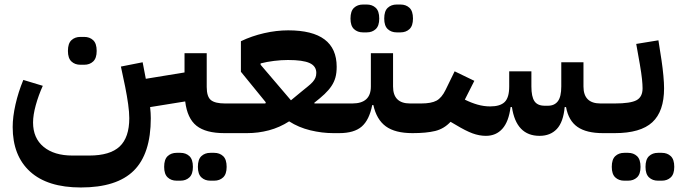

<svg xmlns="http://www.w3.org/2000/svg" viewBox="-20 -588 2998 848"><path d="M971 0Q889 0 848 -32.5Q807 -65 798 -140L643 -115Q646 -88 646 -66Q646 91 571 165.5Q496 240 337 240Q190 240 113 170Q36 100 36 -27Q36 -72 48.5 -127Q61 -182 83 -235L169 -209Q150 -167 138 -123.5Q126 -80 126 -47Q126 22 172.5 60.5Q219 99 300 99H374Q466 99 508.5 59Q551 19 551 -66Q551 -92 546 -128Q541 -164 533 -204L514 -294L610 -313L624 -240L795 -268V-353H893V-204Q893 -161 911.5 -146Q930 -131 974 -131H1006V-27L979 0ZM335 -302Q311 -302 295.5 -316.5Q280 -331 280 -363Q280 -396 295.5 -410.5Q311 -425 335 -425H352Q376 -425 391.5 -410.5Q407 -396 407 -363Q407 -331 391.5 -316.5Q376 -302 352 -302ZM909 210Q885 210 869.5 195.5Q854 181 854 149Q854 116 869.5 101.5Q885 87 909 87H926Q950 87 965.5 101.5Q981 116 981 149Q981 181 965.5 195.5Q950 210 926 210ZM760 210Q736 210 720.5 195.5Q705 181 705 149Q705 116 720.5 101.5Q736 87 760 87H777Q801 87 816.5 101.5Q832 116 832 149Q832 181 816.5 195.5Q801 210 777 210Z M979 -104 1006 -131H1152L1154 -136L1044 -271V-406Q1092 -429 1146.5 -441.5Q1201 -454 1253 -454Q1467 -454 1467 -293Q1467 -266 1461.5 -246Q1456 -226 1444 -208Q1432 -190 1413.5 -172.5Q1395 -155 1368 -134L1369 -131H1505V-27L1478 0H1452Q1402 0 1350.5 -12.5Q1299 -25 1257 -52Q1215 -25 1168 -12.5Q1121 0 1071 0H979ZM1131 -302 1265 -145 1311 -183Q1328 -197 1340.5 -207Q1353 -217 1361 -226Q1369 -235 1373 -244.5Q1377 -254 1377 -266Q1377 -296 1347.5 -309.5Q1318 -323 1252 -323Q1222 -323 1190 -319Q1158 -315 1131 -308Z M1478 -104 1505 -131H1536Q1618 -131 1618 -206V-353H1716V-206Q1716 -131 1791 -131H1829V-27L1802 0Q1725 0 1684 -30Q1643 -60 1629 -124H1624Q1611 -58 1577.5 -29Q1544 0 1478 0ZM1732 -445Q1708 -445 1692.5 -459.5Q1677 -474 1677 -506Q1677 -539 1692.5 -553.5Q1708 -568 1732 -568H1749Q1773 -568 1788.5 -553.5Q1804 -539 1804 -506Q1804 -474 1788.5 -459.5Q1773 -445 1749 -445ZM1583 -445Q1559 -445 1543.5 -459.5Q1528 -474 1528 -506Q1528 -539 1543.5 -553.5Q1559 -568 1583 -568H1600Q1624 -568 1639.5 -553.5Q1655 -539 1655 -506Q1655 -474 1639.5 -459.5Q1624 -445 1600 -445Z M1802 -104 1829 -131H1840Q1885 -131 1908 -143.5Q1931 -156 1948 -191L1988 -273L2075 -231L2033 -148Q2061 -134 2089 -126Q2117 -118 2145 -118Q2189 -118 2209 -137.5Q2229 -157 2229 -206V-273H2327V-206Q2327 -161 2340.5 -141Q2354 -121 2386 -121H2400Q2429 -121 2444 -141Q2459 -161 2459 -206V-313H2557V-206Q2557 -131 2632 -131H2670V-27L2643 0Q2570 0 2530.5 -27.5Q2491 -55 2480 -115H2474Q2468 -49 2439.5 -18.5Q2411 12 2363 12Q2260 12 2241 -115H2235Q2227 -51 2199 -19.5Q2171 12 2126 12Q2097 12 2067 1Q2037 -10 1994 -36L1970 -50Q1941 -19 1902 -9.5Q1863 0 1802 0Z M2643 -104 2670 -131H2695Q2765 -131 2791.5 -145.5Q2818 -160 2818 -198Q2818 -214 2815.5 -238.5Q2813 -263 2806 -304L2790 -394L2888 -410L2902 -320Q2907 -286 2910 -253.5Q2913 -221 2913 -198Q2913 -96 2861 -48Q2809 0 2695 0H2643ZM2886 210Q2862 210 2846.5 195.5Q2831 181 2831 149Q2831 116 2846.5 101.5Q2862 87 2886 87H2903Q2927 87 2942.5 101.5Q2958 116 2958 149Q2958 181 2942.5 195.5Q2927 210 2903 210ZM2737 210Q2713 210 2697.5 195.5Q2682 181 2682 149Q2682 116 2697.5 101.5Q2713 87 2737 87H2754Q2778 87 2793.5 101.5Q2809 116 2809 149Q2809 181 2793.5 195.5Q2778 210 2754 210Z"/></svg>

Font: IBM Plex Arabic SemiBold
Style: Regular
Weight: 600
Designer: Mike Abbink, Paul van der Laan, Pieter van Rosmalen, Wael Morcos, Khajak Apelian
Foundry: Bold Monday
Version: Version 1.0